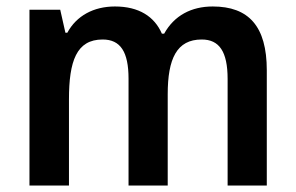

<svg xmlns="http://www.w3.org/2000/svg" viewBox="-20 -573 913 593"><path d="M637 -553C571 -553 518 -525 487 -469H480C457 -522 409 -553 335 -553C269 -553 216 -524 188 -472H182L166 -543H71V0H193V-266C193 -384 216 -451 297 -451C352 -451 377 -413 377 -330V0H498V-282C498 -392 526 -451 603 -451C657 -451 683 -414 683 -329V0H804V-356C804 -492 748 -553 637 -553Z"/></svg>

Font: Noto Sans Lao Looped SemiCondensed SemiBold
Style: Regular
Weight: 600
Width: 4
Designer: Mark Frömberg, Ben Mitchell
Foundry: The Fontpad Ltd
Version: Version 1.002